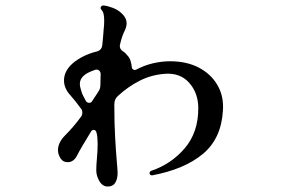

<svg xmlns="http://www.w3.org/2000/svg" viewBox="-20 -633 1040 702"><path d="M374 49Q355 49 343.5 29.5Q332 10 332 -10Q332 -30 334.5 -56Q337 -82 337 -107Q337 -119 336 -130.5Q335 -142 332 -151Q329 -158 322 -158Q317 -158 314 -154Q297 -126 283 -102.5Q269 -79 261 -63Q249 -40 227 -40Q211 -40 202 -53Q192 -68 192 -84Q192 -112 218 -138Q233 -153 248 -170.5Q263 -188 276 -206Q281 -212 281 -221Q281 -231 276 -236Q266 -250 255.5 -263Q245 -276 237 -285Q214 -310 214 -339Q214 -367 236 -392Q253 -410 279 -424Q305 -438 335 -445Q352 -450 354 -468Q356 -485 357 -499.5Q358 -514 359 -525Q360 -533 360.5 -541.5Q361 -550 361 -558Q361 -570 359 -580.5Q357 -591 351 -597Q346 -602 349 -608Q352 -613 358 -613Q372 -612 392 -604.5Q412 -597 426 -583Q443 -567 443 -548Q443 -537 437 -523Q426 -502 419 -471Q419 -470 418.5 -469Q418 -468 418 -466Q418 -452 430 -445Q435 -442 438.5 -438.5Q442 -435 446 -430Q454 -422 457.5 -410Q461 -398 462 -387Q462 -382 467 -379Q472 -376 477 -378Q507 -394 539 -401.5Q571 -409 602 -409Q663 -409 707.5 -385.5Q752 -362 775.5 -321Q799 -280 795 -228Q789 -126 721.5 -70Q654 -14 537 8H535Q529 8 527 2V0Q527 -6 532 -8Q606 -33 655.5 -91Q705 -149 705 -237Q705 -293 671.5 -330.5Q638 -368 581 -363Q532 -359 490 -337.5Q448 -316 412 -283Q398 -271 398 -252V-248Q398 -183 401 -130Q404 -77 407 -43.5Q410 -10 410 -1Q410 21 401.5 35Q393 49 374 49ZM295 -262Q300 -257 306 -257Q313 -257 316 -262L339 -297Q347 -308 347 -321Q347 -332 347.5 -342Q348 -352 348 -362Q348 -370 342.5 -375Q337 -380 329 -378Q316 -374 303 -367.5Q290 -361 282 -352Q272 -341 272 -326Q272 -319 274 -311.5Q276 -304 278 -298Q280 -290 285 -281Q290 -272 295 -262Z"/></svg>

Font: Zen Antique Soft
Style: Regular
Weight: 400
Designer: Yoshimichi Ohira
Foundry: Positype
Version: Version 1.001